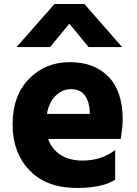

<svg xmlns="http://www.w3.org/2000/svg" viewBox="-20 -886 675 945"><path d="M584 -295.9Q584 -265.6 574.2 -202.1H216.8Q235.4 -150.4 279.3 -123Q323.2 -95.7 385.7 -95.7Q479.5 -95.7 546.9 -147.5V-2Q485.4 39.1 358.4 39.1Q209 39.1 125.5 -47.4Q42 -133.8 42 -274.4Q42 -415 122.6 -497.6Q203.1 -580.1 323.7 -580.1Q444.3 -580.1 514.2 -508.3Q584 -436.5 584 -295.9ZM61.5 -654.3 248 -866.2H395.5L581.1 -654.3H416L321.3 -769.5L226.6 -654.3ZM210.9 -325.2H421.9V-339.8Q413.1 -447.3 329.1 -447.3Q288.1 -447.3 254.9 -416Q221.7 -384.8 210.9 -325.2Z"/></svg>

Font: GenEi M Gothic v2 Heavy
Style: Regular
Weight: 800
Version: Version 2.0